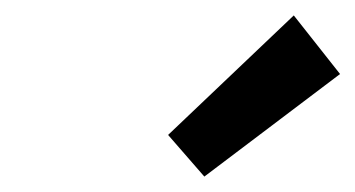

<svg xmlns="http://www.w3.org/2000/svg" viewBox="-20 -808 461 249"><path d="M245 -579 198 -633 361 -788 421 -712Z"/></svg>

Font: Ubuntu Sans SemiBold
Style: Italic
Weight: 600
Italic angle: -13.5°
Designer: Dalton Maag Ltd
Foundry: Dalton Maag Ltd
Version: Version 1.006